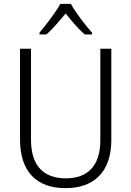

<svg xmlns="http://www.w3.org/2000/svg" viewBox="-20 -1060 682 997"><path d="M348 -1040H293C270 -996 218 -930 185 -890V-881H221C254 -910 290 -953 321 -990C351 -952 387 -910 420 -881H458V-890C426 -926 372 -995 348 -1040ZM558 -333V-807H501V-331C501 -200 436 -134 322 -134C205 -134 141 -200 141 -335V-807H84V-335C84 -171 168 -83 320 -83C469 -83 558 -168 558 -333Z"/></svg>

Font: Noto Sans Kannada UI SemiCondensed Light
Style: Regular
Weight: 300
Width: 4
Designer: Jelle Bosma - Monotype Design Team
Foundry: Monotype Imaging Inc.
Version: Version 2.005